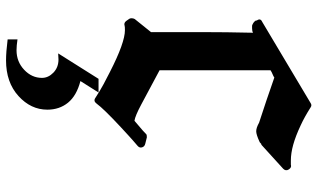

<svg xmlns="http://www.w3.org/2000/svg" viewBox="-218 -444 1000 604"><g transform="rotate(90 282.0 -142.0)"><path d="M228 48H271L235 105Q281 117 303 144Q325 171 325 209Q325 261 282 300Q239 339 170 339Q144 339 104 334V303Q124 306 138 306Q174 306 199.5 282Q225 258 225 226Q225 206 208.5 190Q192 174 167 174Q160 174 148 175ZM511 -533Q519 -541 513 -550.5Q507 -560 498 -557H485Q462 -557 435 -564.5Q408 -572 374 -588Q348 -600 318 -619Q311 -624 304 -619L49 -467Q35 -461 46 -448Q43 -449 43 -449Q47 -442 53 -438.5Q59 -435 61 -435H69Q78 -435 83 -438Q81 -353 81 -275Q81 -198 81 -117L40 -66Q38 -63 37.5 -57.5Q37 -52 39 -49L46 -39Q52 -31 61 -34Q63 -35 75 -35Q114 -35 206 12Q224 21 244.5 32Q265 43 288 58Q298 65 306 54Q314 43 332.5 24Q351 5 380 -22Q391 -32 405 -45Q419 -58 439 -75Q446 -81 443.5 -89Q441 -97 432 -99L412 -104Q409 -104 405.5 -103.5Q402 -103 400 -100Q391 -91 380.5 -82.5Q370 -74 360 -65Q345 -67 308.5 -86.5Q272 -106 201 -144V-493Q207 -497 213.5 -499.5Q220 -502 224 -505Q258 -493 295 -480.5Q332 -468 366 -457Q382 -448 393 -448Q403 -448 425 -458Q427 -459 428 -459.5Q429 -460 434 -465V-463Z"/></g></svg>

Font: MM Taunggyi
Style: Regular
Weight: 400
Designer: Khon Soe Zaw Thu
Version: Version 1.00 July 18, 2016, initial release